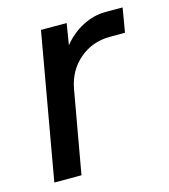

<svg xmlns="http://www.w3.org/2000/svg" viewBox="-83 -568 559 635"><g transform="rotate(-15 197.0 -250.5)"><path d="M114 -499H202L190 -426Q218 -461 256.5 -481Q295 -501 335 -501H394L380 -418H329Q268 -418 224 -380.5Q180 -343 169 -282L119 0H26Z"/></g></svg>

Font: Bai Jamjuree Medium
Style: Italic
Weight: 500
Italic angle: -10°
Version: Version 1.000; ttfautohint (v1.6)